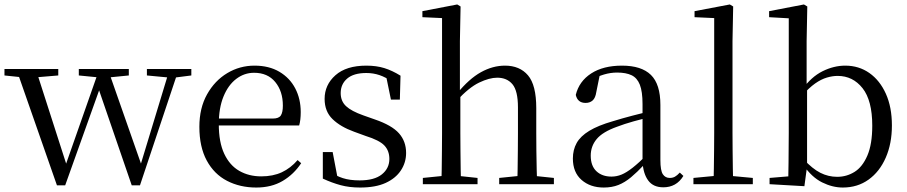

<svg xmlns="http://www.w3.org/2000/svg" viewBox="-25 -825 4063 860"><path d="M230 5 48 -516H135L280 -65H261L267 -80L420 -516H458L616 -65H598L602 -78L735 -516H776L602 5H565L407 -455H432L426 -440L267 5ZM-5 -487V-516H236V-487L117 -477H91ZM328 -487V-516H552V-487L451 -477H430ZM633 -487V-516H832V-487L754 -477H739Z M1123 15Q1050 15 992 -15Q934 -45 901 -106Q868 -167 868 -257Q868 -341 902.5 -402.5Q937 -464 993 -497.5Q1049 -531 1115 -531Q1180 -531 1226.5 -503.5Q1273 -476 1297.5 -429Q1322 -382 1322 -323Q1322 -287 1315 -263H907V-294H1197Q1224 -294 1233 -308Q1242 -322 1242 -352Q1242 -416 1208 -457.5Q1174 -499 1113 -499Q1069 -499 1033 -471.5Q997 -444 976 -392.5Q955 -341 955 -269Q955 -188 979.5 -136Q1004 -84 1047 -59.5Q1090 -35 1145 -35Q1198 -35 1237.5 -53.5Q1277 -72 1308 -108L1324 -94Q1291 -44 1241 -14.5Q1191 15 1123 15Z M1588 15Q1540 15 1501 4.5Q1462 -6 1421 -25V-144H1465L1489 -18L1452 -20V-56Q1480 -37 1511 -27Q1542 -17 1586 -17Q1652 -17 1685.5 -44Q1719 -71 1719 -113Q1719 -150 1696.5 -173.5Q1674 -197 1613 -216L1561 -235Q1500 -257 1464.5 -291.5Q1429 -326 1429 -382Q1429 -445 1477.5 -488Q1526 -531 1616 -531Q1661 -531 1696.5 -520Q1732 -509 1769 -486L1766 -379H1726L1702 -496L1733 -490V-458Q1703 -479 1675 -488.5Q1647 -498 1616 -498Q1559 -498 1530 -473Q1501 -448 1501 -408Q1501 -372 1525 -349.5Q1549 -327 1603 -308L1654 -290Q1730 -264 1762 -228Q1794 -192 1794 -140Q1794 -97 1770.5 -61.5Q1747 -26 1702 -5.5Q1657 15 1588 15Z M1869 0V-28L1978 -39H2011L2114 -28V0ZM1952 0Q1953 -24 1953.5 -65Q1954 -106 1954.5 -150.5Q1955 -195 1955 -229V-744L1867 -748V-775L2023 -805L2038 -796L2035 -641V-412L2037 -399V-229Q2037 -195 2037.5 -150.5Q2038 -106 2038.5 -65Q2039 -24 2040 0ZM2211 0V-28L2319 -39H2351L2456 -28V0ZM2292 0Q2293 -24 2293.5 -64.5Q2294 -105 2294.5 -149.5Q2295 -194 2295 -229V-344Q2295 -418 2270.5 -447.5Q2246 -477 2202 -477Q2167 -477 2121 -455Q2075 -433 2020 -373L2001 -407H2023Q2076 -472 2129 -501.5Q2182 -531 2237 -531Q2303 -531 2340 -487.5Q2377 -444 2377 -341V-229Q2377 -194 2377.5 -149.5Q2378 -105 2379 -64.5Q2380 -24 2381 0Z M2679 15Q2619 15 2580 -19Q2541 -53 2541 -115Q2541 -154 2558 -184.5Q2575 -215 2614.5 -239Q2654 -263 2720 -282Q2762 -295 2808 -307Q2854 -319 2894 -328V-303Q2854 -293 2813 -281.5Q2772 -270 2738 -257Q2674 -234 2647.5 -202Q2621 -170 2621 -128Q2621 -82 2646.5 -58Q2672 -34 2714 -34Q2737 -34 2759 -43Q2781 -52 2809 -74Q2837 -96 2875 -134L2884 -87H2860Q2829 -54 2801.5 -31Q2774 -8 2745 3.5Q2716 15 2679 15ZM2946 14Q2901 14 2878.5 -16.5Q2856 -47 2853 -100V-103V-359Q2853 -415 2841 -445.5Q2829 -476 2804 -488Q2779 -500 2739 -500Q2710 -500 2681 -491.5Q2652 -483 2619 -465L2662 -492L2646 -413Q2642 -386 2629.5 -375Q2617 -364 2598 -364Q2562 -364 2554 -400Q2569 -461 2623 -496Q2677 -531 2761 -531Q2848 -531 2890.5 -489.5Q2933 -448 2933 -355V-108Q2933 -61 2944 -44.5Q2955 -28 2975 -28Q2988 -28 2998 -33.5Q3008 -39 3020 -52L3036 -37Q3020 -11 2997.5 1.5Q2975 14 2946 14Z M3081 0V-28L3197 -39H3229L3347 -28V0ZM3171 0Q3172 -31 3172.5 -70.5Q3173 -110 3173.5 -151.5Q3174 -193 3174 -229V-744L3086 -748V-775L3244 -805L3259 -796L3256 -641V-229Q3256 -193 3256.5 -151.5Q3257 -110 3257.5 -70.5Q3258 -31 3259 0Z M3422 0V-28L3506 -35Q3507 -64 3507 -98Q3507 -132 3507.5 -166.5Q3508 -201 3508 -229V-743L3420 -748V-775L3576 -805L3591 -796L3588 -641V-437L3590 -427V-81V-80L3578 9ZM3750 15Q3704 15 3657.5 -8Q3611 -31 3573 -86H3562L3575 -111Q3614 -69 3649.5 -51Q3685 -33 3725 -33Q3767 -33 3802.5 -55Q3838 -77 3860 -128Q3882 -179 3882 -262Q3882 -375 3838.5 -430Q3795 -485 3727 -485Q3704 -485 3678.5 -477.5Q3653 -470 3626 -451Q3599 -432 3566 -395L3555 -424H3568Q3609 -481 3659.5 -506Q3710 -531 3761 -531Q3822 -531 3869 -498Q3916 -465 3943 -405Q3970 -345 3970 -263Q3970 -182 3942.5 -119Q3915 -56 3865.5 -20.5Q3816 15 3750 15Z"/></svg>

Font: Noto Serif SC ExtraLight
Style: Regular
Weight: 400
Version: Version 2.002-H1;hotconv 1.1.0;makeotfexe 2.6.0